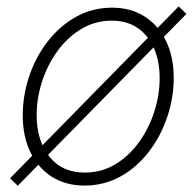

<svg xmlns="http://www.w3.org/2000/svg" viewBox="-20 -575 620 606"><path d="M246.6 10.7Q187 10.7 143.3 -17.3Q99.6 -45.4 75.7 -95.2Q51.8 -145 51.8 -210.4Q51.8 -273.4 72 -334Q92.3 -394.5 129.9 -443.4Q167.5 -492.2 219.2 -521.5Q271 -550.8 334 -550.8Q393.1 -550.8 436.8 -522.7Q480.5 -494.6 504.4 -444.8Q528.3 -395 528.3 -329.6Q528.3 -266.1 507.8 -205.6Q487.3 -145 449.7 -95.9Q412.1 -46.9 360.4 -18.1Q308.6 10.7 246.6 10.7ZM247.6 -30.3Q300.8 -30.3 344.2 -56.6Q387.7 -83 418.9 -126.5Q450.2 -169.9 467 -222.7Q483.9 -275.4 483.9 -328.1Q483.9 -381.3 466.3 -422.1Q448.7 -462.9 414.8 -486.3Q380.9 -509.8 333 -509.8Q280.8 -509.8 237.5 -484.1Q194.3 -458.5 162.6 -415.5Q130.9 -372.6 113.3 -319.3Q95.7 -266.1 95.7 -211.4Q95.7 -131.8 135.5 -81.1Q175.3 -30.3 247.6 -30.3ZM36.1 11.2 11.7 -12.2 543.9 -554.7 568.4 -531.2Z"/></svg>

Font: Inter 16pt ExtraLight
Style: Italic
Weight: 250
Italic angle: -9.3988°
Version: Version 4.001;git-66647c0bb